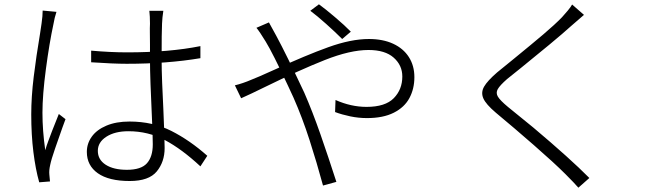

<svg xmlns="http://www.w3.org/2000/svg" viewBox="-20 -815 3040 891"><path d="M570 -572Q766 -572 910 -601V-545Q755 -519 568 -519Q505 -519 403 -526V-580Q493 -572 570 -572ZM732 -706Q730 -668 730 -543Q730 -493 732.5 -430Q735 -367 738 -309Q744 -173 744 -128Q744 -64 707.5 -19.5Q671 25 582 25Q485 25 434 -11Q383 -47 383 -110Q383 -149 406 -181Q429 -213 474 -232Q519 -251 581 -251Q689 -251 775 -207.5Q861 -164 942 -92L910 -43Q824 -123 746 -164.5Q668 -206 576 -206Q513 -206 473.5 -180.5Q434 -155 434 -115Q434 -74 470.5 -50.5Q507 -27 569 -27Q635 -27 662 -57.5Q689 -88 689 -145Q689 -190 684 -293Q681 -356 678.5 -424Q676 -492 676 -541V-608Q676 -636 675.5 -660.5Q675 -685 676 -705Q676 -740 673 -765H738Q733 -733 732 -706ZM228 -703Q209 -615 193 -494.5Q177 -374 177 -292Q177 -209 190 -118Q196 -139 204.5 -161.5Q213 -184 222 -208Q241 -257 253 -286L284 -262L270 -224Q253 -176 235.5 -125.5Q218 -75 213 -50Q207 -24 209 -5Q211 11 212 27L162 31Q145 -29 135 -109Q125 -189 125 -284Q125 -365 136.5 -459Q148 -553 166 -660L173 -707Q178 -742 178 -766L242 -760Q233 -733 228 -703Z M1420 -765 1460 -795Q1488 -775 1534.5 -735.5Q1581 -696 1608 -668L1568 -634Q1536 -666 1493.5 -704Q1451 -742 1420 -765ZM1262 -649Q1308 -564 1392 -385Q1430 -298 1467 -192Q1504 -86 1541 29L1479 46Q1450 -61 1416.5 -165Q1383 -269 1342 -362L1317 -416Q1245 -570 1213 -622Q1185 -668 1170 -686L1228 -711Q1255 -661 1262 -649ZM1144 -444Q1171 -454 1257 -493Q1398 -558 1503.5 -596Q1609 -634 1692 -634Q1757 -634 1804.5 -612Q1852 -590 1877.5 -550Q1903 -510 1903 -457Q1903 -403 1880 -360Q1857 -317 1807.5 -292Q1758 -267 1683 -267Q1644 -267 1605.5 -275Q1567 -283 1535 -295L1537 -351Q1609 -319 1681 -319Q1768 -319 1807.5 -359.5Q1847 -400 1847 -460Q1847 -512 1807 -547.5Q1767 -583 1690 -583Q1605 -583 1487.5 -536.5Q1370 -490 1209 -411Q1142 -378 1099 -359L1070 -419Q1087 -423 1107.5 -430Q1128 -437 1144 -444Z M2630 -694Q2596 -663 2528.5 -607Q2461 -551 2399 -501Q2366 -475 2333 -448Q2300 -419 2290 -401.5Q2280 -384 2290.5 -366.5Q2301 -349 2337 -319Q2396 -271 2455 -223Q2626 -79 2715 11L2664 56Q2647 36 2604 -7Q2552 -59 2457.5 -141.5Q2363 -224 2281 -292Q2235 -331 2223 -358.5Q2211 -386 2226.5 -413Q2242 -440 2287 -479Q2325 -510 2362 -540Q2449 -611 2502 -656Q2555 -701 2588 -735Q2601 -749 2615 -766Q2629 -783 2635 -794L2690 -746Q2660 -720 2630 -694Z"/></svg>

Font: 寒蝉端黑体 Light
Style: Regular
Weight: 300
Designer: ChillDuanSans {Warren2060}; 
Source Han Sans {Ryoko NISHIZUKA 西塚涼子 (kana, bopomofo & ideographs); Paul D. Hunt (Latin, G
Foundry: ChillType&Adobe
Version: Version 1.300;Glyphs 3.3 (3306)